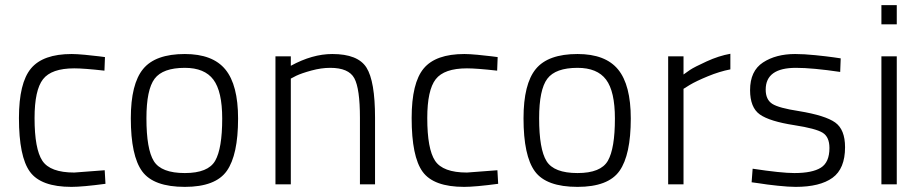

<svg xmlns="http://www.w3.org/2000/svg" viewBox="-20 -720 3607 750"><path d="M260 -509Q279 -509 311.5 -506Q344 -503 367 -500L390 -497L388 -444Q308 -453 270 -453Q181 -453 148 -410.5Q115 -368 115 -259Q115 -138 145.5 -92Q176 -46 270 -46L389 -55L392 -2Q302 10 259 10Q140 10 97 -49Q54 -108 54 -259Q54 -396 101 -452.5Q148 -509 260 -509Z M702 -509Q811 -509 860.5 -448.5Q910 -388 910 -257Q910 -115 866 -52.5Q822 10 702 10Q580 10 535.5 -50.5Q491 -111 491 -258Q491 -392 539 -450.5Q587 -509 702 -509ZM702 -44Q793 -44 820.5 -92Q848 -140 848 -257Q848 -363 813.5 -409Q779 -455 702 -455Q616 -455 584 -412.5Q552 -370 552 -258Q552 -137 581 -90.5Q610 -44 702 -44Z M1116 0H1056V-500H1116V-463Q1200 -509 1278 -509Q1378 -509 1411.5 -456Q1445 -403 1445 -260V0H1386V-260Q1386 -374 1364 -414.5Q1342 -455 1270 -455Q1235 -455 1196.5 -444.5Q1158 -434 1137 -424L1116 -413Z M1794 -509Q1813 -509 1845.5 -506Q1878 -503 1901 -500L1924 -497L1922 -444Q1842 -453 1804 -453Q1715 -453 1682 -410.5Q1649 -368 1649 -259Q1649 -138 1679.5 -92Q1710 -46 1804 -46L1923 -55L1926 -2Q1836 10 1793 10Q1674 10 1631 -49Q1588 -108 1588 -259Q1588 -396 1635 -452.5Q1682 -509 1794 -509Z M2236 -509Q2345 -509 2394.5 -448.5Q2444 -388 2444 -257Q2444 -115 2400 -52.5Q2356 10 2236 10Q2114 10 2069.5 -50.5Q2025 -111 2025 -258Q2025 -392 2073 -450.5Q2121 -509 2236 -509ZM2236 -44Q2327 -44 2354.5 -92Q2382 -140 2382 -257Q2382 -363 2347.5 -409Q2313 -455 2236 -455Q2150 -455 2118 -412.5Q2086 -370 2086 -258Q2086 -137 2115 -90.5Q2144 -44 2236 -44Z M2590 0V-500H2650V-429Q2659 -436 2675.5 -447Q2692 -458 2740 -480Q2788 -502 2833 -510V-449Q2791 -441 2745 -422Q2699 -403 2674 -388L2650 -373V0Z M3264 -492 3262 -439Q3154 -455 3089 -455Q2971 -455 2971 -370Q2971 -331 2996.5 -314.5Q3022 -298 3101 -286Q3204 -269 3242.5 -241.5Q3281 -214 3281 -145Q3281 -61 3232 -25.5Q3183 10 3088 10Q3061 10 3018 5.5Q2975 1 2945 -4L2916 -8L2920 -61Q3032 -44 3083 -44Q3153 -44 3186.5 -65Q3220 -86 3220 -142Q3220 -185 3193.5 -201.5Q3167 -218 3083 -231Q2986 -246 2948 -273Q2910 -300 2910 -368Q2910 -443 2960.5 -476Q3011 -509 3086 -509Q3120 -509 3164.5 -504.5Q3209 -500 3237 -496Z M3423 0V-500H3483V0ZM3423 -625V-700H3483V-625Z"/></svg>

Font: TypoPRO Titillium Text
Style: 250 wt
Weight: 300
Designer: Accademia di Belle Arti di Urbino and others
Foundry: Accademia di Belle Arti di Urbino and others.
Version: Version 25.000